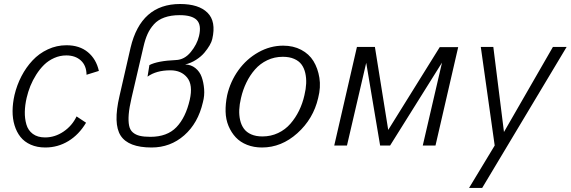

<svg xmlns="http://www.w3.org/2000/svg" viewBox="-20 -720 2824 950"><path d="M204.1 9.8Q163.6 9.8 132.1 -4.2Q100.6 -18.1 81.3 -42.5Q62 -66.9 52 -99.9Q42 -132.8 42.2 -170.9Q42.5 -209 51.8 -250Q63.5 -299.3 86.2 -343Q108.9 -386.7 141.1 -421.1Q173.3 -455.6 216.8 -475.8Q260.3 -496.1 309.1 -496.1Q373.5 -496.1 414.8 -461.9Q456.1 -427.7 469.2 -369.1L408.2 -350.1Q407.7 -395.5 380.1 -420.7Q352.5 -445.8 308.1 -445.8Q276.9 -445.8 248.3 -433.1Q219.7 -420.4 198.2 -399.4Q176.8 -378.4 159.2 -350.6Q141.6 -322.8 130.1 -294.2Q118.7 -265.6 111.8 -235.8Q103.5 -199.7 102.8 -167Q102.1 -134.3 110.4 -104.7Q118.7 -75.2 142.3 -57.6Q166 -40 203.1 -40Q251.5 -40 294.2 -68.8Q336.9 -97.7 358.9 -144L405.8 -112.8Q370.6 -53.7 318.4 -22Q266.1 9.8 204.1 9.8Z M730 9.8Q615.2 9.8 577.1 -48.8Q539.1 -107.4 571.3 -245.1L626 -483.9Q677.2 -700.2 871.1 -700.2Q963.4 -700.2 1006.8 -657Q1050.3 -613.8 1030.3 -526.9Q1027.3 -513.2 1017.3 -495.8Q1007.3 -478.5 991.5 -459.5Q975.6 -440.4 950.2 -424.1Q924.8 -407.7 896 -400.9Q925.3 -400.4 946.8 -383.1Q968.3 -365.7 977.8 -339.1Q987.3 -312.5 990 -279.5Q992.7 -246.6 983.9 -213.9Q960 -110.4 891.4 -50.3Q822.8 9.8 730 9.8ZM724.1 -43Q807.1 -43 853 -90.8Q898.9 -138.7 918.9 -226.1Q935.5 -299.8 906.2 -335.9Q877 -372.1 823.2 -372.1Q753.4 -372.1 710 -340.8L719.2 -397.9Q759.3 -418.9 850.1 -422.9Q892.6 -424.3 923.8 -462.4Q955.1 -500.5 964.8 -542Q977.5 -596.2 953.9 -620.6Q930.2 -645 869.1 -645Q825.7 -645 793.7 -633.5Q761.7 -622.1 741.7 -599.9Q721.7 -577.6 710 -551.5Q698.2 -525.4 689.9 -488.8L630.9 -235.8Q619.6 -187.5 616.9 -154.3Q614.3 -121.1 618.7 -99.1Q623 -77.1 637.2 -64.9Q651.4 -52.7 671.9 -47.9Q692.4 -43 724.1 -43Z M1276.4 9.8Q1235.8 9.8 1202.4 -3.4Q1168.9 -16.6 1146.7 -40.3Q1124.5 -64 1110.8 -96.4Q1097.2 -128.9 1096.2 -167.5Q1095.2 -206.1 1104 -249Q1119.6 -316.9 1159.7 -372.6Q1199.7 -428.2 1258.3 -461.2Q1316.9 -494.1 1381.3 -494.1Q1431.2 -494.1 1470.2 -473.6Q1509.3 -453.1 1531 -417.7Q1552.7 -382.3 1560.3 -335.2Q1567.9 -288.1 1554.2 -234.9Q1530.3 -131.8 1451.4 -61Q1372.6 9.8 1276.4 9.8ZM1278.3 -44.9Q1320.3 -44.9 1356 -61.8Q1391.6 -78.6 1417 -107.9Q1442.4 -137.2 1459.7 -172.6Q1477.1 -208 1486.3 -249Q1493.7 -279.8 1494.9 -306.9Q1496.1 -334 1490.5 -358.6Q1484.9 -383.3 1471.9 -400.9Q1459 -418.5 1435.5 -428.7Q1412.1 -439 1379.4 -439Q1337.9 -439 1302.5 -422.1Q1267.1 -405.3 1241.7 -376.2Q1216.3 -347.2 1199 -311.3Q1181.6 -275.4 1172.4 -234.9Q1165 -204.1 1163.8 -177Q1162.6 -149.9 1168.2 -125.5Q1173.8 -101.1 1186.8 -83.3Q1199.7 -65.4 1222.9 -55.2Q1246.1 -44.9 1278.3 -44.9Z M1633.8 0 1746.1 -487.8H1835L1900.9 -77.1L2155.8 -486.8H2247.1L2134.8 0H2071.8L2167 -410.2L1910.2 0H1860.8L1792 -409.2L1696.8 0Z M2300.8 210 2427.7 0 2358.9 -487.8H2420.9L2473.6 -66.9L2715.8 -487.8H2783.7L2365.7 210Z"/></svg>

Font: HK Grotesk Light Italic
Style: Regular
Weight: 300
Italic angle: -13°
Designer: Alfredo Marco Pradil and Stefan Peev
Foundry: Hanken Design Co.
Version: Version 1.000;PS 001.000;hotconv 1.0.88;makeotf.lib2.5.64775